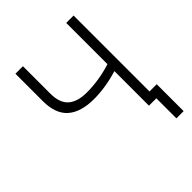

<svg xmlns="http://www.w3.org/2000/svg" viewBox="-244 -872 1193 1193"><g transform="rotate(-45 352.0 -275.5)"><path d="M96.2 -727.1H162.1V-486.3Q162.1 -404.3 204.3 -367.4Q246.6 -330.6 328.6 -330.6Q434.6 -330.6 542.5 -364.7V-727.1H607.4V-60.1H670.9V176.3H607.4V0H542.5V-303.7Q432.1 -270 329.1 -270Q214.8 -270.5 155.5 -322.8Q96.2 -375 96.2 -486.3Z"/></g></svg>

Font: Interop Light
Style: Regular
Weight: 300
Designer: Rasmus Andersson, Google, Jang Haemin
Foundry: jhaemin
Version: Version 1.007